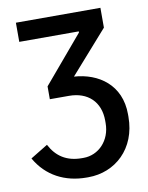

<svg xmlns="http://www.w3.org/2000/svg" viewBox="-82 -580 647 839"><g transform="rotate(-10 241.5 -160.0)"><path d="M234 200H242C361 200 460 112 460 -30V-41C460 -172 364 -237 256 -244L422 -432V-520H47V-435H311V-430L135 -222V-165H220C303 -165 357 -115 357 -31V-20C357 58 302 113 236 113H228C161 113 116 83 88 29L11 76C58 159 139 200 234 200Z"/></g></svg>

Font: Fixel Text Medium
Style: Regular
Weight: 500
Width: 4
Designer: AlfaBravo + MacPaw
Foundry: Kyrylo Tkachov, Marchela Mozhyna, Serhii Makarenko, Maria Weinstein, Zakhar Kryvoshyya
Version: Version 1.211